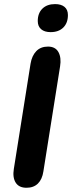

<svg xmlns="http://www.w3.org/2000/svg" viewBox="-20 -905 350 934"><path d="M47.3 -83.4 128.7 -595.6Q135.1 -633.9 156.5 -656.2Q178 -678.4 213.5 -678.4Q249.2 -678.4 264.2 -651.7Q279.1 -624.9 272.3 -582.2L191 -70.8Q185.3 -32.7 164.5 -12.1Q143.6 8.4 108.9 8.4Q72.2 8.4 56.4 -16.5Q40.5 -41.5 47.3 -83.4ZM163.7 -802.8Q163.7 -840.8 186.3 -863Q208.9 -885.1 247.9 -885.1Q277.3 -885.1 293.9 -871.5Q310.4 -857.9 310.4 -831.8Q310.4 -793.4 287.9 -771Q265.3 -748.7 226.1 -748.7Q196.7 -748.7 180.2 -762.8Q163.7 -776.9 163.7 -802.8Z"/></svg>

Font: SN Pro Thin
Style: Italic
Weight: 200
Italic angle: -9°
Designer: Tobias Whetton
Foundry: Supernotes
Version: Version 1.003;Glyphs 3.3 (3324)